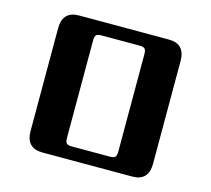

<svg xmlns="http://www.w3.org/2000/svg" viewBox="-92 -732 927 842"><g transform="rotate(15 371.0 -311.0)"><path d="M286 -59H457Q476 -59 482 -65.5Q488 -72 488 -91V-531Q488 -550 482 -556.5Q476 -563 457 -563H286Q267 -563 261 -556.5Q255 -550 255 -531V-91Q255 -72 261 -65.5Q267 -59 286 -59ZM168 -622H575Q649 -622 649 -544V-78Q649 0 575 0H168Q93 0 93 -78V-544Q93 -622 168 -622Z"/></g></svg>

Font: Sarpanch
Style: Bold
Weight: 700
Designer: Manushi Parikh (Devanagari and Latin), Jyotish Sonowal (Devanagari)
Foundry: Indian Type Foundry
Version: Version 2.004;PS 1.0;hotconv 1.0.78;makeotf.lib2.5.61930; tt